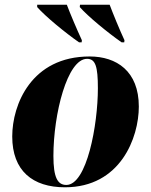

<svg xmlns="http://www.w3.org/2000/svg" viewBox="-20 -786 641 816"><path d="M316 -606H327L328 -615C307 -660 277 -731 264 -766H138V-756C172 -717 257 -647 316 -606ZM497 -606H508L509 -615C488 -660 459 -731 446 -766H320L319 -756C353 -717 438 -647 497 -606ZM256 10C492 10 570 -201 570 -333C570 -484 475 -546 361 -546C113 -546 32 -341 32 -206C32 -60 119 10 256 10ZM262 0C225 0 207 -31 207 -123C207 -302 266 -536 350 -536C386 -536 396 -503 396 -411C396 -255 349 0 262 0Z"/></svg>

Font: Noto Serif Display SemiCondensed Black
Style: Italic
Weight: 900
Width: 4
Italic angle: -12°
Designer: Monotype Design Team
Foundry: Monotype Imaging Inc.
Version: Version 2.009